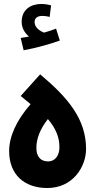

<svg xmlns="http://www.w3.org/2000/svg" viewBox="-20 -942 479 966"><path d="M99 -689C164 -701 234 -721 281 -738L262 -798C244 -791 224 -784 202 -778C181 -785 154 -804 154 -831C154 -850 167 -862 193 -862C205 -862 218 -860 230 -857L237 -915C224 -919 205 -922 188 -922C135 -922 89 -894 89 -832C89 -801 105 -775 126 -758C115 -756 102 -754 84 -751ZM218 4C346 4 413 -102 413 -193C413 -342 323 -450 182 -568L84 -459L134 -418C61 -335 26 -253 26 -182C26 -61 105 4 218 4ZM221 -130C183 -130 163 -156 163 -198C163 -245 183 -295 221 -343C263 -293 279 -249 279 -201C279 -164 261 -130 221 -130Z"/></svg>

Font: Noto Sans Arabic UI XCn XBd
Style: Regular
Weight: 800
Width: 2
Designer: Monotype Design Team, Nadine Chahine and Nizar Qandah
Foundry: Monotype Imaging Inc.
Version: Version 2.010